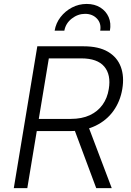

<svg xmlns="http://www.w3.org/2000/svg" viewBox="-20 -965 674 985"><path d="M50.8 0 171.4 -727.5H408.7Q486.3 -727.5 533.9 -699.5Q581.5 -671.4 599.9 -621.8Q618.2 -572.3 607.4 -508.3Q596.7 -444.8 562 -396.2Q527.3 -347.7 470.7 -320.1Q414.1 -292.5 336.9 -292.5H137.7L148.4 -355H342.8Q399.9 -355 440.7 -374Q481.4 -393.1 506.1 -427.5Q530.8 -461.9 538.1 -508.3Q550.3 -581.5 514.9 -623.5Q479.5 -665.5 396.5 -665.5H230.5L120.1 0ZM473.6 0 351.1 -328.6H428.7L553.2 0ZM424.8 -944.8Q465.3 -944.8 494.6 -926.5Q523.9 -908.2 537.4 -877.2Q550.8 -846.2 543.9 -807.6H494.1Q500.5 -845.2 477.3 -869.6Q454.1 -894 416.5 -894Q379.4 -894 348.1 -869.6Q316.9 -845.2 310.1 -807.6H260.3Q266.6 -846.2 290.5 -877.2Q314.5 -908.2 349.4 -926.5Q384.3 -944.8 424.8 -944.8Z"/></svg>

Font: Inter Light
Style: Italic
Weight: 300
Italic angle: -9.3988°
Designer: Rasmus Andersson
Foundry: rsms
Version: Version 4.001;git-66647c0bb